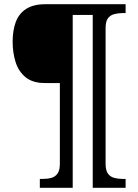

<svg xmlns="http://www.w3.org/2000/svg" viewBox="-20 -780 657 911"><path d="M169 111V69H182Q205 69 223.5 64Q242 59 253 43.5Q264 28 264 -3V-386H193Q135 -386 101.5 -413.5Q68 -441 54 -485.5Q40 -530 40 -582Q40 -636 55 -676Q70 -716 104.5 -738Q139 -760 195 -760H576V-718H563Q541 -718 522 -713Q503 -708 492 -693Q481 -678 481 -646V-3Q481 28 492 43.5Q503 59 522 64Q541 69 563 69H576V111H420V-709H325V111Z"/></svg>

Font: Noto Serif Georgian
Style: Regular
Weight: 400
Designer: Monotype Design Team, Akaki Razmadze
Foundry: Google LLC
Version: Version 2.002